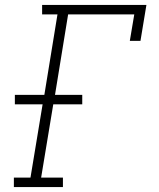

<svg xmlns="http://www.w3.org/2000/svg" viewBox="-20 -755 640 775"><path d="M36 0V-38H103L152 -334H40V-372H159L212 -697H150V-735H571L547 -590H504L522 -697H255L202 -372H312V-334H195L146 -38H234V0Z"/></svg>

Font: Iosevka Slab XLtEx
Style: Italic
Weight: 200
Width: 7
Italic angle: -9°
Monospace: yes
Designer: Belleve Invis
Foundry: Belleve Invis
Version: Version 11.1.0; ttfautohint (v1.8.3)